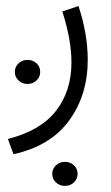

<svg xmlns="http://www.w3.org/2000/svg" viewBox="-20 -253 368 639"><path d="M153.8 325.7Q153.8 309.1 166 297.4Q178.2 285.6 196.3 285.6Q213.9 285.6 226.1 297.1Q238.3 308.6 238.3 325.7Q238.3 342.3 226.1 354Q213.9 365.7 196.3 365.7Q178.2 365.7 166 354Q153.8 342.3 153.8 325.7ZM29.3 -13.7Q29.3 -30.3 41.5 -42Q53.7 -53.7 71.8 -53.7Q89.4 -53.7 101.6 -42.2Q113.8 -30.8 113.8 -13.7Q113.8 2.9 101.6 14.6Q89.4 26.4 71.8 26.4Q53.7 26.4 41.5 14.6Q29.3 2.9 29.3 -13.7ZM24.9 260.3 6.3 209.5Q115.7 181.6 166.7 115.5Q217.8 49.3 217.8 -44.9Q217.8 -84 210 -126.5Q202.1 -168.9 187.5 -214.8L241.2 -232.9Q272 -140.1 272 -53.7Q272 63 210.2 147.9Q148.4 232.9 24.9 260.3Z"/></svg>

Font: Vazirmatn RD FD ExtraLight
Style: Regular
Weight: 200
Designer: Saber Rastikerdar
Foundry: Saber Rastikerdar
Version: Version 33.003